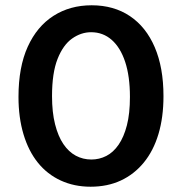

<svg xmlns="http://www.w3.org/2000/svg" viewBox="-20 -693 689 727"><path d="M323 14Q261 14 210 -9.5Q159 -33 123.5 -77Q88 -121 69 -184.5Q50 -248 50 -326Q50 -439 85 -516Q120 -593 182.5 -633Q245 -673 327 -673Q411 -673 472 -632Q533 -591 566 -514Q599 -437 599 -329Q599 -249 580 -185.5Q561 -122 524.5 -77.5Q488 -33 437.5 -9.5Q387 14 323 14ZM326 -89Q356 -89 382.5 -102.5Q409 -116 429 -145Q449 -174 460.5 -218.5Q472 -263 472 -326Q472 -404 454 -458.5Q436 -513 403 -542Q370 -571 325 -571Q287 -571 253 -547Q219 -523 198 -470Q177 -417 177 -329Q177 -268 188.5 -222.5Q200 -177 220 -147.5Q240 -118 267 -103.5Q294 -89 326 -89Z"/></svg>

Font: Bricolage Grotesque 28pt SemiBold
Style: Regular
Weight: 600
Version: Version 1.001;gftools[0.9.33.dev8+g029e19f]